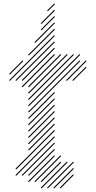

<svg xmlns="http://www.w3.org/2000/svg" viewBox="-20 -1024 540 1084"><path d="M321.4 40 397.1 -35.7 392.9 -40 317.1 35.7ZM285.7 40 397.1 -71.4 392.9 -75.7 281.4 35.7ZM214.3 40 361.4 -107.1 357.1 -111.4 210 35.7ZM214.3 4.3 325.7 -107.1 321.4 -111.4 210 0ZM178.6 4.3 325.7 -142.9 321.4 -147.1 174.3 0ZM142.9 4.3 290 -142.9 285.7 -147.1 138.6 0ZM142.9 -31.4 290 -178.6 285.7 -182.9 138.6 -35.7ZM107.1 -31.4 290 -214.3 285.7 -218.6 102.9 -35.7ZM71.4 -31.4 290 -250 285.7 -254.3 67.1 -35.7ZM71.4 -67.1 290 -285.7 285.7 -290 67.1 -71.4ZM142.9 -174.3 290 -321.4 285.7 -325.7 138.6 -178.6ZM142.9 -210 290 -357.1 285.7 -361.4 138.6 -214.3ZM250 40 397.1 -107.1 392.9 -111.4 245.7 35.7ZM142.9 -245.7 290 -392.9 285.7 -397.1 138.6 -250ZM142.9 -281.4 290 -428.6 285.7 -432.9 138.6 -285.7ZM142.9 -317.1 290 -464.3 285.7 -468.6 138.6 -321.4ZM142.9 -352.9 290 -500 285.7 -504.3 138.6 -357.1ZM142.9 -388.6 432.9 -678.6 428.6 -682.9 138.6 -392.9ZM142.9 -424.3 432.9 -714.3 428.6 -718.6 138.6 -428.6ZM142.9 -460 397.1 -714.3 392.9 -718.6 138.6 -464.3ZM142.9 -495.7 361.4 -714.3 357.1 -718.6 138.6 -500ZM142.9 -531.4 325.7 -714.3 321.4 -718.6 138.6 -535.7ZM107.1 -531.4 290 -714.3 285.7 -718.6 102.9 -535.7ZM107.1 -567.1 290 -750 285.7 -754.3 102.9 -571.4ZM71.4 -567.1 290 -785.7 285.7 -790 67.1 -571.4ZM35.7 -567.1 290 -821.4 285.7 -825.7 31.4 -571.4ZM142.9 -710 290 -857.1 285.7 -861.4 138.6 -714.3ZM35.7 -602.9 111.4 -678.6 107.1 -682.9 31.4 -607.1ZM178.6 -781.4 290 -892.9 285.7 -897.1 174.3 -785.7ZM214.3 -852.9 290 -928.6 285.7 -932.9 210 -857.1ZM214.3 -888.6 290 -964.3 285.7 -968.6 210 -892.9ZM250 -960 290 -1000 285.7 -1004.3 245.7 -964.3ZM357.1 -567.1 468.6 -678.6 464.3 -682.9 352.9 -571.4ZM392.9 -567.1 468.6 -642.9 464.3 -647.1 388.6 -571.4Z"/></svg>

Font: Gossip High Needlepoint
Style: Regular
Weight: 100
Width: 7
Designer: Deborah Khodanovich
Version: Version 1.001;Glyphs 3.3.1 (3343)